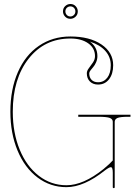

<svg xmlns="http://www.w3.org/2000/svg" viewBox="-20 -948 697 975"><path d="M312 -890.1Q312 -879.9 319.1 -872.1Q326.2 -864.3 337.4 -864.3Q347.2 -864.3 355 -871.6Q362.8 -878.9 362.8 -890.1Q362.8 -900.4 355.7 -908Q348.6 -915.5 337.4 -915.5Q327.1 -915.5 319.6 -908.4Q312 -901.4 312 -890.1ZM299.8 -890.1Q299.8 -906.7 311.3 -917.2Q322.8 -927.7 337.4 -927.7Q354 -927.7 364.5 -916.3Q375 -904.8 375 -890.1Q375 -873.5 363.5 -863Q352.1 -852.5 337.4 -852.5Q320.8 -852.5 310.3 -864Q299.8 -875.5 299.8 -890.1ZM436.5 -736.8Q474.6 -709 474.6 -663.1Q474.6 -646.5 468 -631.6Q461.4 -616.7 453.9 -608.2Q446.3 -599.6 439.7 -590.8Q433.1 -582 433.1 -575.7Q433.1 -554.7 445.1 -542.5Q457 -530.3 478 -530.3Q506.8 -530.3 524.7 -553.2Q542.5 -576.2 542.5 -616.7Q542.5 -658.2 515.1 -689.2Q487.8 -720.2 436.5 -736.8ZM337.4 -762.7Q435.1 -762.7 494.9 -722.4Q554.7 -682.1 554.7 -616.7Q554.7 -572.3 533.7 -545.4Q512.7 -518.6 478 -518.6Q452.1 -518.6 436.5 -534.2Q420.9 -549.8 420.9 -575.7Q420.9 -588.4 431.2 -601.8Q441.4 -615.2 451.9 -630.6Q462.4 -646 462.4 -663.1Q462.4 -703.6 428 -728Q393.6 -752.4 337.4 -752.4Q206.1 -752.4 125.5 -650.1Q44.9 -547.9 44.9 -380.9Q44.9 -273.9 79.8 -188.7Q114.7 -103.5 177 -55.4Q239.3 -7.3 317.4 -7.3Q403.3 -7.3 505.9 -89.8Q540 -118.2 552.7 -133.3V-329.6Q552.7 -342.8 538.1 -348.9Q523.4 -355 477.5 -355H377.4V-365.2H642.6V-355H631.8Q589.4 -355 575.9 -348.6Q562.5 -342.3 562.5 -329.6V2.4Q562.5 7.3 557.6 7.3Q552.7 7.3 552.7 2.4V-71.3Q552.7 -99.1 543 -99.1Q534.7 -99.1 512.7 -82.5Q406.2 2.4 317.4 2.4Q235.8 2.4 170.7 -46.6Q105.5 -95.7 69.1 -183.3Q32.7 -271 32.7 -380.9Q32.7 -494.1 70.6 -581.1Q108.4 -668 177.7 -715.3Q247.1 -762.7 337.4 -762.7Z"/></svg>

Font: ZnikomitNo24
Style: Thin
Weight: 300
Designer: gluk
Foundry: gluk
Version: Version 0.55